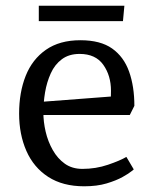

<svg xmlns="http://www.w3.org/2000/svg" viewBox="-20 -643 538 673"><path d="M275 10Q200 10 149 -23Q98 -56 72.5 -114Q47 -172 47 -245Q47 -319 70 -377Q93 -435 141 -468.5Q189 -502 262 -502Q332 -502 373 -473Q414 -444 432.5 -392Q451 -340 451 -272L435 -240H111V-285L400 -307L368 -272Q368 -285 368.5 -297.5Q369 -310 369 -325Q369 -378 342 -416Q315 -454 259 -454Q222 -454 197 -435.5Q172 -417 158 -386Q144 -355 138 -319.5Q132 -284 132 -249Q132 -216 140 -181.5Q148 -147 165 -117Q182 -87 207.5 -69Q233 -51 269 -51Q316 -51 358.5 -65.5Q401 -80 423 -93L449 -49Q452 -52 442 -43.5Q432 -35 409.5 -22.5Q387 -10 353.5 0Q320 10 275 10ZM116 -569V-623H416L411 -569Z"/></svg>

Font: Andada Pro
Style: Regular
Weight: 400
Designer: Carolina Giovagnoli
Foundry: Huerta Tipografica
Version: Version 3.003